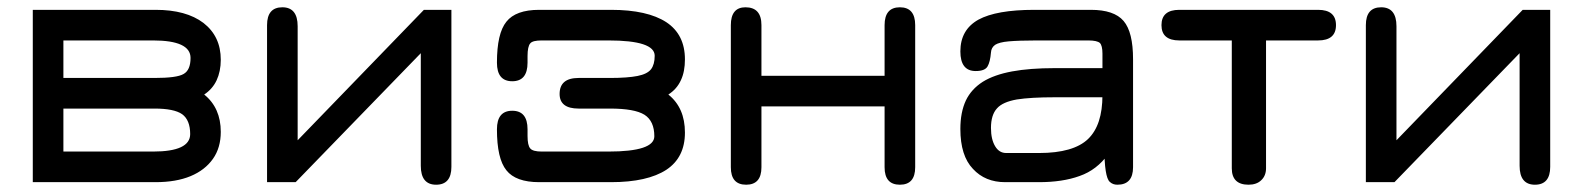

<svg xmlns="http://www.w3.org/2000/svg" viewBox="-20 -494 4345 527"><path d="M407 6C407 6 407 6 407 6C444.5 6 476.5 0.5 503 -10.5C529.5 -21.5 550 -37.5 564.5 -58C579 -78.5 586 -103.5 586 -132C586 -132 586 -132 586 -132C586 -175.5 571 -210 540.5 -234.5C540.5 -234.5 540.5 -234.5 540.5 -234.5C555.5 -244.5 567 -257.5 574.5 -273.5C582 -289.5 586 -308.5 586 -330C586 -330 586 -330 586 -330C586 -373 570 -406.5 538.5 -431C507 -455 463 -467 407 -467C407 -467 70 -467 70 -467C70 -467 70 6 70 6C70 6 407 6 407 6ZM154 -196C154 -196 404 -196 404 -196C404 -196 404 -196 404 -196C439.5 -196 465 -191 480 -180.5C494.5 -170 502 -151.5 502 -126C502 -126 502 -126 502 -126C502 -94 468 -78 400 -78C400 -78 154 -78 154 -78C154 -78 154 -196 154 -196ZM154 -383C154 -383 400 -383 400 -383C400 -383 400 -383 400 -383C468.5 -383 503 -367 503 -335C503 -335 503 -335 503 -335C503 -312.5 496.5 -298 484 -291C471.5 -283.5 444.5 -280 404 -280C404 -280 154 -280 154 -280C154 -280 154 -383 154 -383Z M1177 13C1205 13 1219 -3.5 1219 -36C1219 -36 1219 -467 1219 -467C1219 -467 1143.5 -467 1143.5 -467C1143.5 -467 797 -109 797 -109C797 -109 797 -422 797 -422C797 -422 797 -422 797 -422C797 -456.5 783 -474 755 -474C755 -474 755 -474 755 -474C727 -474 713 -457.5 713 -425C713 -425 713 6 713 6C713 6 791.5 6 791.5 6C791.5 6 1135 -348 1135 -348C1135 -348 1135 -39 1135 -39C1135 -39 1135 -39 1135 -39C1135 -4.5 1149 13 1177 13C1177 13 1177 13 1177 13Z M1657 6C1657 6 1657 6 1657 6C1724 6 1774.5 -5.5 1809 -28C1843 -50.5 1860 -84.5 1860 -130C1860 -130 1860 -130 1860 -130C1860 -175.5 1845 -210 1814.5 -234.5C1814.5 -234.5 1814.5 -234.5 1814.5 -234.5C1830 -244.5 1841.5 -257.5 1849 -274C1856.5 -290 1860 -309 1860 -331C1860 -331 1860 -331 1860 -331C1860 -376.5 1843 -410.5 1809 -433C1774.5 -455.5 1724 -467 1657 -467C1657 -467 1460 -467 1460 -467C1460 -467 1460 -467 1460 -467C1417 -467 1387 -456 1370 -434.5C1352.5 -413 1344 -375.5 1344 -322C1344 -322 1344 -322 1344 -322C1344 -288 1358 -271 1386 -271C1386 -271 1386 -271 1386 -271C1414 -271 1428 -288 1428 -322C1428 -322 1428 -340 1428 -340C1428 -340 1428 -340 1428 -340C1428 -357.5 1430.5 -369.5 1435.5 -375C1440 -380.5 1450.5 -383 1467 -383C1467 -383 1650 -383 1650 -383C1650 -383 1650 -383 1650 -383C1734.5 -383 1777 -369 1777 -341C1777 -341 1777 -341 1777 -341C1777 -325 1773.5 -312.5 1767 -304C1760 -295 1747.5 -289 1730 -285.5C1712.5 -282 1687 -280 1654 -280C1654 -280 1568 -280 1568 -280C1568 -280 1568 -280 1568 -280C1533.5 -280 1516 -265.5 1516 -236C1516 -236 1516 -236 1516 -236C1516 -209.5 1533.5 -196 1568 -196C1568 -196 1654 -196 1654 -196C1654 -196 1654 -196 1654 -196C1699 -196 1730.5 -190.5 1749 -179C1767 -167.5 1776 -147.5 1776 -120C1776 -120 1776 -120 1776 -120C1776 -92 1734 -78 1650 -78C1650 -78 1467 -78 1467 -78C1467 -78 1467 -78 1467 -78C1450.5 -78 1440 -81 1435.5 -86.5C1430.5 -92 1428 -103.5 1428 -121C1428 -121 1428 -139 1428 -139C1428 -139 1428 -139 1428 -139C1428 -173 1414 -190 1386 -190C1386 -190 1386 -190 1386 -190C1358 -190 1344 -173 1344 -139C1344 -139 1344 -139 1344 -139C1344 -85.5 1352.5 -48 1370 -26.5C1387 -5 1417 6 1460 6C1460 6 1657 6 1657 6Z M2028 13C2056 13 2070 -3 2070 -35C2070 -35 2070 -202 2070 -202C2070 -202 2408 -202 2408 -202C2408 -202 2408 -35 2408 -35C2408 -35 2408 -35 2408 -35C2408 -3 2422 13 2450 13C2450 13 2450 13 2450 13C2478 13 2492 -3 2492 -35C2492 -35 2492 -425 2492 -425C2492 -425 2492 -425 2492 -425C2492 -457.5 2478 -474 2450 -474C2450 -474 2450 -474 2450 -474C2422 -474 2408 -457.5 2408 -425C2408 -425 2408 -286 2408 -286C2408 -286 2070 -286 2070 -286C2070 -286 2070 -425 2070 -425C2070 -425 2070 -425 2070 -425C2070 -457.5 2055.5 -474 2026 -474C2026 -474 2026 -474 2026 -474C1999.5 -474 1986 -457.5 1986 -425C1986 -425 1986 -35 1986 -35C1986 -35 1986 -35 1986 -35C1986 -3 2000 13 2028 13C2028 13 2028 13 2028 13Z M3047 13C3075.5 13 3090 -3 3090 -35C3090 -35 3090 -331 3090 -331C3090 -331 3090 -331 3090 -331C3090 -381 3081.5 -416 3064 -436.5C3046.5 -457 3016.5 -467 2974 -467C2974 -467 2819 -467 2819 -467C2819 -467 2819 -467 2819 -467C2749.5 -467 2698.5 -458 2665.5 -440C2632.5 -421.5 2616 -392.5 2616 -353C2616 -353 2616 -353 2616 -353C2616 -317 2630 -299 2658 -299C2658 -299 2658 -299 2658 -299C2674.5 -299 2685.5 -303 2690.5 -311.5C2695.5 -320 2698.5 -332.5 2700 -350C2700 -350 2700 -350 2700 -350C2700.5 -359 2704.5 -366 2711.5 -371C2718.5 -375.5 2731 -379 2749 -380.5C2766.5 -382 2792.5 -383 2826 -383C2826 -383 2967 -383 2967 -383C2967 -383 2967 -383 2967 -383C2983.5 -383 2994 -380.5 2999 -376C3003.5 -371.5 3006 -361.5 3006 -347C3006 -347 3006 -273 3006 -273C3006 -273 3044 -307 3044 -307C3044 -307 2875 -307 2875 -307C2875 -307 2875 -307 2875 -307C2829.5 -307 2790.5 -304 2758 -298C2725.5 -292 2698.5 -282.5 2677.5 -269.5C2656.5 -256 2641 -239 2631 -218C2621 -196.5 2616 -170.5 2616 -140C2616 -140 2616 -140 2616 -140C2616 -91 2627.5 -54.5 2650.5 -30.5C2673 -6 2702.5 6 2739 6C2739 6 2832 6 2832 6C2832 6 2832 6 2832 6C2874.5 6 2912 0.5 2943.5 -11C2975 -22 3001 -42 3022 -71C3022 -71 3011 -97 3011 -97C3011 -97 3011 -97 3011 -97C3011 -64.5 3012.5 -40.5 3015 -25C3017.5 -9.5 3021 1 3026.5 5.5C3032 10.5 3038.5 13 3047 13C3047 13 3047 13 3047 13ZM2742 -74C2729 -74 2719 -80 2711.5 -92.5C2704 -105 2700 -121.5 2700 -143C2700 -143 2700 -143 2700 -143C2700 -166.5 2705.5 -184.5 2716.5 -196.5C2727 -208.5 2745.5 -216.5 2771 -221C2796.5 -225 2831 -227 2875 -227C2875 -227 3012 -227 3012 -227C3012 -227 3006 -233 3006 -233C3006 -233 3006 -233 3006 -233C3006 -178 2993 -138 2966.5 -112.5C2940 -87 2895 -74 2832 -74C2832 -74 2742 -74 2742 -74C2742 -74 2742 -74 2742 -74Z M3407 13C3421.5 13 3433.5 9 3442 0.5C3450.5 -7.5 3455 -18.5 3455 -32C3455 -32 3455 -383 3455 -383C3455 -383 3598 -383 3598 -383C3598 -383 3598 -383 3598 -383C3630.5 -383 3647 -397 3647 -425C3647 -425 3647 -425 3647 -425C3647 -453 3630.5 -467 3598 -467C3598 -467 3217 -467 3217 -467C3217 -467 3217 -467 3217 -467C3184.5 -467 3168 -453 3168 -425C3168 -425 3168 -425 3168 -425C3168 -397 3184.5 -383 3217 -383C3217 -383 3361 -383 3361 -383C3361 -383 3361 -32 3361 -32C3361 -32 3361 -32 3361 -32C3361 -2 3376.5 13 3407 13C3407 13 3407 13 3407 13Z M4193 13C4221 13 4235 -3.5 4235 -36C4235 -36 4235 -467 4235 -467C4235 -467 4159.5 -467 4159.5 -467C4159.5 -467 3813 -109 3813 -109C3813 -109 3813 -422 3813 -422C3813 -422 3813 -422 3813 -422C3813 -456.5 3799 -474 3771 -474C3771 -474 3771 -474 3771 -474C3743 -474 3729 -457.5 3729 -425C3729 -425 3729 6 3729 6C3729 6 3807.5 6 3807.5 6C3807.5 6 4151 -348 4151 -348C4151 -348 4151 -39 4151 -39C4151 -39 4151 -39 4151 -39C4151 -4.5 4165 13 4193 13C4193 13 4193 13 4193 13Z"/></svg>

Font: Jura-Fortis-Bold
Style: Bold
Weight: 500
Designer: Daniel Johnson, Alexei Vanyashin, Mirko Velimirovic
Foundry: Daniel Johnson
Version: ""